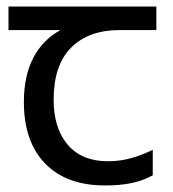

<svg xmlns="http://www.w3.org/2000/svg" viewBox="-20 -557 530 587"><path d="M301 10Q183 10 118 -57Q53 -124 53 -245Q53 -325 82 -380.5Q111 -436 165 -465H6V-537H458V-465H345Q251 -465 197.5 -411.5Q144 -358 144 -252Q144 -165 187 -114.5Q230 -64 310 -64Q347 -64 381 -73.5Q415 -83 447 -99V-21Q418 -5 383 2.5Q348 10 301 10Z"/></svg>

Font: loriya15
Style: Book
Weight: 400
Designer: Jelle Bosma - Monotype Design Team
Foundry: Monotype Imaging Inc.
Version: Version 2.003